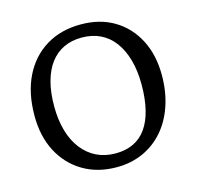

<svg xmlns="http://www.w3.org/2000/svg" viewBox="-106 -824 972 949"><g transform="rotate(-15 380.0 -350.0)"><path d="M377.9 14.2Q279.8 14.2 205.8 -30Q131.8 -74.2 90.8 -152.6Q49.8 -231 49.8 -335.9Q49.8 -452.1 91.3 -536.6Q132.8 -621.1 208.5 -667.5Q284.2 -713.9 387.2 -713.9Q484.4 -713.9 556.6 -670.9Q628.9 -627.9 669.4 -550Q710 -472.2 710 -368.2Q710 -283.2 686 -212.6Q662.1 -142.1 618.2 -91.6Q574.2 -41 513.2 -13.4Q452.1 14.2 377.9 14.2ZM390.1 -53.2Q441.9 -53.2 481.4 -72Q521 -90.8 547.6 -128.4Q574.2 -166 587.6 -221.4Q601.1 -276.9 601.1 -349.1Q601.1 -419.9 585.4 -475.3Q569.8 -530.8 541 -569.8Q512.2 -608.9 470.2 -629.4Q428.2 -649.9 374 -649.9Q322.3 -649.9 281.7 -630.4Q241.2 -610.8 213.1 -573.5Q185.1 -536.1 170.4 -481.4Q155.8 -426.8 155.8 -356.9Q155.8 -287.1 171.9 -231Q188 -174.8 219 -135Q250 -95.2 293 -74.2Q335.9 -53.2 390.1 -53.2Z"/></g></svg>

Font: Literata
Style: Regular
Weight: 400
Designer: Latin by Veronika Burian and Jose Scaglione. Greek by Irene Vlachou. Cyrillic by Vera Evstafieva.
Foundry: TypeTogether
Version: Version 3.002